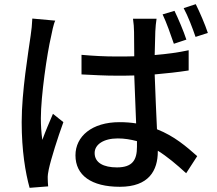

<svg xmlns="http://www.w3.org/2000/svg" viewBox="-20 -852 1040 921"><path d="M918 -675 977 -694C964 -734 938 -794 919 -832L861 -813C882 -774 903 -719 918 -675ZM814 -642 874 -662C861 -702 835 -763 817 -800L760 -783C779 -743 799 -686 814 -642ZM245 -753 135 -763C134 -735 131 -708 127 -681C116 -602 84 -413 84 -266C84 -129 102 -23 122 49L211 42C210 30 209 16 209 5C208 -7 211 -27 214 -40C225 -91 257 -192 284 -266L234 -306C218 -269 198 -222 183 -181C178 -217 176 -250 176 -285C176 -392 206 -597 225 -677C228 -693 237 -738 245 -753ZM885 -514V-611C834 -600 782 -593 722 -588C723 -635 724 -676 725 -701C726 -723 728 -743 731 -762H618C621 -743 623 -716 623 -699C623 -674 624 -633 624 -582C596 -581 569 -581 541 -581C481 -581 427 -584 371 -589V-495C431 -492 483 -489 540 -489C568 -489 596 -489 624 -490C627 -413 630 -329 633 -260C608 -264 582 -266 553 -266C421 -266 342 -198 342 -107C342 -11 418 44 555 44C694 44 737 -34 737 -126V-129C782 -101 826 -64 873 -21L926 -103C875 -148 817 -199 733 -232C730 -308 725 -395 722 -495C779 -500 834 -506 885 -514ZM637 -175V-148C637 -85 616 -49 541 -49C477 -49 434 -71 434 -118C434 -159 477 -188 545 -188C577 -188 606 -183 637 -175Z"/></svg>

Font: Spoqa Han Sans Neo Medium
Style: Regular
Weight: 500
Designer: [Spoqa Han Sans Neo] Dong-huui Kim ___ Younghwa Kang ___ Yujin Lee ___ [Noto Sans] Ryoko NISHIZUKA ____ (kana & ideograp
Foundry: Spoqa (http://www.spoqa-han-sans.com)
Version: Version 1.100;hotconv 1.0.109;makeotfexe 2.5.65596